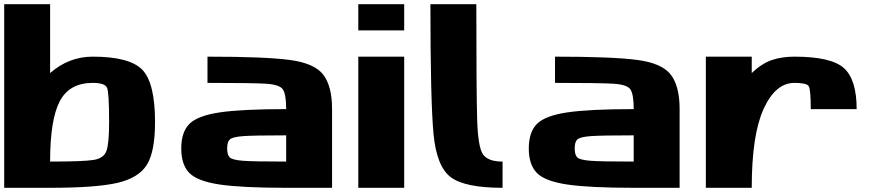

<svg xmlns="http://www.w3.org/2000/svg" viewBox="-20 -895 4228 915"><path d="M421.9 -625Q597.7 -625 658.2 -562.5Q718.8 -500 718.8 -312.5Q718.8 -171.9 679.7 -109.4Q640.6 -46.9 539.1 -23.4Q437.5 0 218.8 0H0V-875H218.8V-546.9Q308.6 -625 421.9 -625ZM500 -312.5Q500 -453.1 490.2 -476.6Q480.5 -500 421.9 -500Q310.5 -500 264.6 -412.1Q218.8 -324.2 218.8 -125Q377 -125 425.8 -132.8Q474.6 -140.6 487.3 -175.8Q500 -210.9 500 -312.5Z M1343.8 -125V-250Q1185.5 -250 1136.7 -246.1Q1087.9 -242.2 1075.2 -230.5Q1062.5 -218.8 1062.5 -187.5Q1062.5 -156.2 1075.2 -144.5Q1087.9 -132.8 1136.7 -128.9Q1185.5 -125 1343.8 -125ZM1562.5 -375V0H1343.8Q1132.8 0 1027.3 -15.6Q921.9 -31.2 882.8 -70.3Q843.8 -109.4 843.8 -187.5Q843.8 -265.6 882.8 -304.7Q921.9 -343.8 1027.3 -359.4Q1132.8 -375 1343.8 -375Q1343.8 -445.3 1328.1 -468.8Q1312.5 -492.2 1246.1 -496.1Q1179.7 -500 968.8 -500V-625Q1242.2 -625 1360.4 -609.4Q1478.5 -593.8 1520.5 -539.1Q1562.5 -484.4 1562.5 -375Z M1906.2 -875V-750H1687.5V-875ZM1906.2 0H1687.5V-625H1906.2Z M2250 -875Q2250 -460.9 2253.9 -328.1Q2257.8 -195.3 2281.2 -160.2Q2304.7 -125 2375 -125V0Q2195.3 0 2127.9 -50.8Q2060.5 -101.6 2045.9 -257.8Q2031.2 -414.1 2031.2 -875Z M3000 -125V-250Q2841.8 -250 2793 -246.1Q2744.1 -242.2 2731.4 -230.5Q2718.8 -218.8 2718.8 -187.5Q2718.8 -156.2 2731.4 -144.5Q2744.1 -132.8 2793 -128.9Q2841.8 -125 3000 -125ZM3218.8 -375V0H3000Q2789.1 0 2683.6 -15.6Q2578.1 -31.2 2539.1 -70.3Q2500 -109.4 2500 -187.5Q2500 -265.6 2539.1 -304.7Q2578.1 -343.8 2683.6 -359.4Q2789.1 -375 3000 -375Q3000 -445.3 2984.4 -468.8Q2968.8 -492.2 2902.3 -496.1Q2835.9 -500 2625 -500V-625Q2898.4 -625 3016.6 -609.4Q3134.8 -593.8 3176.8 -539.1Q3218.8 -484.4 3218.8 -375Z M3765.6 -625Q3941.4 -625 4002 -570.3Q4062.5 -515.6 4062.5 -375H3843.8Q3843.8 -468.8 3834 -484.4Q3824.2 -500 3765.6 -500Q3675.8 -500 3619.1 -376Q3562.5 -252 3562.5 0H3343.8V-625H3562.5V-546.9Q3609.4 -591.8 3657.2 -608.4Q3705.1 -625 3765.6 -625Z"/></svg>

Font: CraftyPE
Style: Regular
Weight: 400
Designer: Erek Butcher
Foundry: Haunted Coop
Version: Version 0.018;April 4, 2024;FontCreator 15.0.0.2962 64-bit